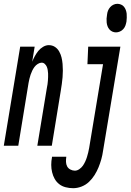

<svg xmlns="http://www.w3.org/2000/svg" viewBox="-61 -765 686 1008"><path d="M-41 0 45 -520H121L108 -441Q114 -456 122 -470.5Q130 -485 140 -497.5Q150 -510 165 -519Q180 -528 195 -528Q213 -528 227 -519Q241 -510 249.5 -495Q258 -480 262 -463.5Q266 -447 267.5 -429.5Q269 -412 269 -394.5Q269 -377 267.5 -359.5Q266 -342 263.5 -324Q261 -306 258 -288L211 0H135L185 -303Q187 -313 188.5 -322.5Q190 -332 190.5 -341.5Q191 -351 191.5 -360.5Q192 -370 191.5 -379Q191 -388 189.5 -397.5Q188 -407 184.5 -415Q181 -423 174 -429.5Q167 -436 158 -436Q148 -436 137.5 -429.5Q127 -423 120 -413.5Q113 -404 108 -393.5Q103 -383 99.5 -372.5Q96 -362 93.5 -351.5Q91 -341 89 -330L35 0ZM548 -595Q538 -595 529 -599Q520 -603 513.5 -610.5Q507 -618 503.5 -627.5Q500 -637 499 -647Q498 -657 498.5 -667.5Q499 -678 501 -688Q502 -699 506 -709Q510 -719 517.5 -727.5Q525 -736 535 -740.5Q545 -745 555 -745Q565 -745 574.5 -741Q584 -737 590 -729.5Q596 -722 599.5 -712.5Q603 -703 604 -693Q605 -683 604.5 -672.5Q604 -662 603 -652Q601 -641 597.5 -631Q594 -621 586.5 -612.5Q579 -604 568.5 -599.5Q558 -595 548 -595ZM323 223Q303 223 283.5 218Q264 213 249.5 201.5Q235 190 226 174Q217 158 212.5 139Q208 120 208 100.5Q208 81 212 60V58H287V59Q285 72 285.5 85Q286 98 291.5 108.5Q297 119 308.5 125Q320 131 332 131Q344 131 355.5 123Q367 115 374 105Q381 95 386.5 83Q392 71 395.5 59.5Q399 48 402 36Q405 24 407 12L480 -428H398L402 -520H571L480 27Q477 49 471 70.5Q465 92 456.5 113Q448 134 435.5 154Q423 174 406 190Q389 206 367 214.5Q345 223 323 223Z"/></svg>

Font: Iosevka SmBd Ex Obl
Style: Regular
Weight: 600
Width: 7
Italic angle: -9°
Monospace: yes
Designer: Belleve Invis
Foundry: Belleve Invis
Version: Version 32.5.0; ttfautohint (v1.8.4)